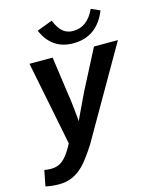

<svg xmlns="http://www.w3.org/2000/svg" viewBox="-179 -840 915 1139"><g transform="rotate(-15 278.0 -270.5)"><path d="M43 208Q-5 208 -42 199L-23 103Q-6 107 20 107Q58 107 87 85Q116 63 145 12L158 -12L55 -528H197L231 -286Q235 -266 242 -199Q250 -125 249 -123L257 -141L325 -284L451 -528H598L278 28Q225 110 193 142Q128 208 43 208ZM339 -578Q207 -578 153 -705L248 -741Q269 -691 294.5 -670Q320 -649 356 -649Q445 -649 490 -749L544 -725Q485 -578 339 -578Z"/></g></svg>

Font: Libra Sans
Style: Bold Italic
Weight: 700
Italic angle: -12°
Foundry: Context Ltd
Version: Version 1.002